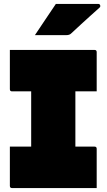

<svg xmlns="http://www.w3.org/2000/svg" viewBox="-20 -953 540 973"><path d="M470 0H41Q30 0 30 -11V-210H138V-490H41Q30 -490 30 -501V-700H459Q470 -700 470 -689V-490H362V-210H459Q470 -210 470 -199ZM263 -933H479Q485 -933 487.5 -926.5Q490 -920 485 -915Q458 -891 436 -871Q414 -851 391.5 -830.5Q369 -810 339 -782Q331 -775 316 -775H157Q184 -815 209.5 -853.5Q235 -892 263 -933Z"/></svg>

Font: Recursive Sn Lnr St XBk
Style: Regular
Weight: 1000
Version: Version 1.079;hotconv 1.0.112;makeotfexe 2.5.65598; ttfautoh